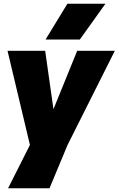

<svg xmlns="http://www.w3.org/2000/svg" viewBox="-20 -800 630 1020"><path d="M390 -530H590L339 -30L243 200H23L139 -30L20 -530H220L264 -220ZM540 -780 404 -590H222L338 -780Z"/></svg>

Font: Tanohe Sans Black
Style: Italic
Weight: 900
Designer: Village Type and Design LLC & Cristiano Sobral
Foundry: Cooper Hewitt Smithsonian Design Museum
Version: Version 1.00;January 12, 2020;FontCreator 12.0.0.2547 64-bit